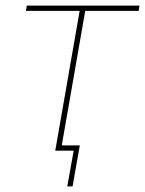

<svg xmlns="http://www.w3.org/2000/svg" viewBox="-20 -540 520 688"><path d="M76 -520H480L477 -501H73ZM198 0H178L267 -510H287ZM244 0H196L199 -19H266L240 128H221Z"/></svg>

Font: Fixel Italic Variable Display Thin
Style: Italic
Weight: 100
Italic angle: -10°
Designer: AlfaBravo + MacPaw
Foundry: Kyrylo Tkachov, Marchela Mozhyna, Serhii Makarenko, Maria Weinstein, Zakhar Kryvoshyya
Version: Version 1.210;Glyphs 3.2 (3217)